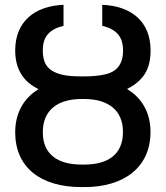

<svg xmlns="http://www.w3.org/2000/svg" viewBox="-20 -757 679 787"><path d="M314.3 -435C152 -435 42.3 -355.1 42.3 -214.8C42.3 -72.4 144.2 9.9 314.3 9.9H325.3C487.6 9.9 596.9 -70.3 596.9 -216.3C596.9 -355.1 487.9 -435 325.3 -435ZM325.3 -351.2C421.5 -351.2 484 -306.8 484 -216.3C484 -122.9 421.5 -82.4 325.3 -82.4H314.3C218 -82.4 155.2 -123.6 155.5 -214.8C155.2 -306.8 218 -351.2 314.3 -351.2ZM310.4 -443.9C253.6 -443.9 204.5 -451 176.5 -481.2C162.6 -496.4 155.5 -519.2 155.5 -550.1C155.2 -608.3 183.6 -637.1 240.4 -651.3V-737.2C122.5 -732.6 42.3 -669 42.3 -550.1C42.3 -453.8 95.2 -400.6 176.5 -377.5C217 -365.8 261.7 -360.1 310.4 -360.1H328.8C426.5 -360.1 512.1 -381.4 560.7 -436.8C585.2 -464.1 597.3 -502.1 597.3 -550.1C597.3 -668.7 518.1 -732.6 399.1 -737.2V-651.3C456 -637.1 484.4 -608.3 484.4 -550.1C484.4 -488.6 454.2 -460.9 407.3 -451.3C383.9 -446.4 357.6 -443.9 328.8 -443.9Z"/></svg>

Font: Inter 465
Style: Regular
Weight: 400
Designer: Rasmus Andersson
Foundry: rsms
Version: Version 3.019;Glyphs 3.1.2 (3151)